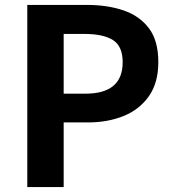

<svg xmlns="http://www.w3.org/2000/svg" viewBox="-20 -761 707 781"><path d="M91 0V-741H334Q416 -741 481.5 -719Q547 -697 585.5 -646.5Q624 -596 624 -508Q624 -424 585.5 -369.5Q547 -315 482.5 -289Q418 -263 338 -263H239V0ZM239 -380H328Q479 -380 479 -508Q479 -573 439.5 -598Q400 -623 323 -623H239Z"/></svg>

Font: Chiron Sans HK TT
Style: Bold
Weight: 700
Designer: Ryoko NISHIZUKA 西塚涼子 (kana, bopomofo & ideographs); Paul D. Hunt (Latin, Greek & Cyrillic); Sandoll Communications 산돌커뮤니
Foundry: Adobe
Version: Version 2.022;hotconv 1.0.109;makeotfexe 2.5.65596